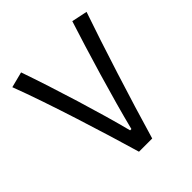

<svg xmlns="http://www.w3.org/2000/svg" viewBox="-191 -836 968 968"><g transform="rotate(-45 293.0 -351.5)"><path d="M248 0H342.3C405.8 -217.8 498 -507.3 559.6 -685.5L475.6 -703.1C424.3 -544.4 346.2 -285.6 301.8 -107.9H292.5C251.5 -268.6 172.9 -523.9 110.4 -703.1L26.4 -681.6C98.1 -494.6 196.3 -177.7 248 0Z"/></g></svg>

Font: Cascadia Mono PL SemiLight
Style: Regular
Weight: 350
Monospace: yes
Designer: Aaron Bell
Foundry: Saja Typeworks
Version: Version 2404.023